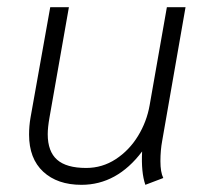

<svg xmlns="http://www.w3.org/2000/svg" viewBox="-20 -505 570 535"><path d="M61 -130Q61 -154 65 -177L120 -485H172L118 -178Q113 -150 113 -131Q113 -83 139 -60Q165 -37 220 -37Q265 -37 302.5 -61.5Q340 -86 364.5 -126Q389 -166 397 -212L445 -485H497L432 -113Q427 -86 427 -56Q427 -25 435 -9L385 10Q373 -25 376 -83Q306 10 207 10Q140 10 100.5 -26.5Q61 -63 61 -130Z"/></svg>

Font: Niramit ExtraLight
Style: Italic
Weight: 200
Italic angle: -10°
Designer: Katatrad Aksorn Co.,Ltd.
Foundry: Cadson Demak Co.,Ltd.
Version: Version 1.000; ttfautohint (v1.6)